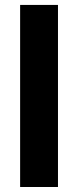

<svg xmlns="http://www.w3.org/2000/svg" viewBox="-20 -747 312 767"><path d="M211.6 -727.3V0H60.4V-727.3Z"/></svg>

Font: Inter P
Style: Bold
Weight: 700
Designer: Rasmus Andersson
Foundry: rsms
Version: Version 3.018;git-588b23468